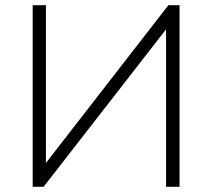

<svg xmlns="http://www.w3.org/2000/svg" viewBox="-20 -720 817 740"><path d="M672 0V-700H629L157 -92V-700H106V0H148L620 -607V0Z"/></svg>

Font: Chess Sans Light
Style: Regular
Weight: 300
Designer: Wolf Bōese
Foundry: Wolf Bōese
Version: Version 7.223;Glyphs 3.3 (3306)